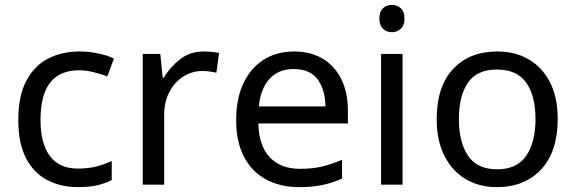

<svg xmlns="http://www.w3.org/2000/svg" viewBox="-20 -757 2360 787"><path d="M300 10Q229 10 173.5 -19Q118 -48 86.5 -109Q55 -170 55 -265Q55 -364 88 -426Q121 -488 177.5 -517Q234 -546 306 -546Q347 -546 385 -537.5Q423 -529 447 -517L420 -444Q396 -453 364 -461Q332 -469 304 -469Q146 -469 146 -266Q146 -169 184.5 -117.5Q223 -66 299 -66Q343 -66 376.5 -75Q410 -84 438 -97V-19Q411 -5 378.5 2.5Q346 10 300 10Z M815 -546Q830 -546 847.5 -544.5Q865 -543 878 -540L867 -459Q854 -462 838.5 -464Q823 -466 809 -466Q768 -466 732 -443.5Q696 -421 674.5 -380.5Q653 -340 653 -286V0H565V-536H637L647 -438H651Q677 -482 718 -514Q759 -546 815 -546Z M1185 -546Q1254 -546 1303.5 -516Q1353 -486 1379.5 -431.5Q1406 -377 1406 -304V-251H1039Q1041 -160 1085.5 -112.5Q1130 -65 1210 -65Q1261 -65 1300.5 -74.5Q1340 -84 1382 -102V-25Q1341 -7 1301 1.5Q1261 10 1206 10Q1130 10 1071.5 -21Q1013 -52 980.5 -113.5Q948 -175 948 -264Q948 -352 977.5 -415Q1007 -478 1060.5 -512Q1114 -546 1185 -546ZM1184 -474Q1121 -474 1084.5 -433.5Q1048 -393 1041 -321H1314Q1313 -389 1282 -431.5Q1251 -474 1184 -474Z M1587 -737Q1607 -737 1622.5 -723.5Q1638 -710 1638 -681Q1638 -653 1622.5 -639Q1607 -625 1587 -625Q1565 -625 1550 -639Q1535 -653 1535 -681Q1535 -710 1550 -723.5Q1565 -737 1587 -737ZM1630 -536V0H1542V-536Z M2266 -269Q2266 -136 2198.5 -63Q2131 10 2016 10Q1945 10 1889.5 -22.5Q1834 -55 1802 -117.5Q1770 -180 1770 -269Q1770 -402 1837 -474Q1904 -546 2019 -546Q2092 -546 2147.5 -513.5Q2203 -481 2234.5 -419.5Q2266 -358 2266 -269ZM1861 -269Q1861 -174 1898.5 -118.5Q1936 -63 2018 -63Q2099 -63 2137 -118.5Q2175 -174 2175 -269Q2175 -364 2137 -418Q2099 -472 2017 -472Q1935 -472 1898 -418Q1861 -364 1861 -269Z"/></svg>

Font: Noto Sans Shavian
Style: Regular
Weight: 400
Designer: Monotype Design Team
Foundry: Monotype Imaging Inc.
Version: Version 2.001; ttfautohint (v1.8.4.7-5d5b)